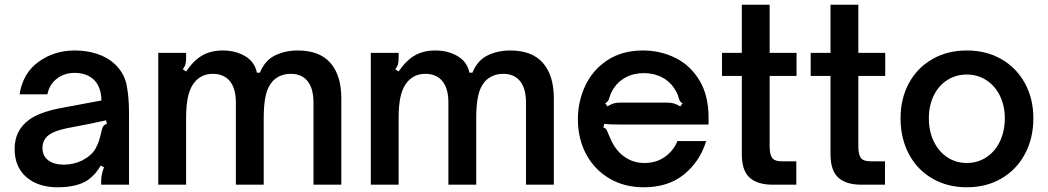

<svg xmlns="http://www.w3.org/2000/svg" viewBox="-20 -783 4443 814"><path d="M42 -152Q42 -230 103 -275Q147 -307 233 -324L410 -357Q409 -413 380 -443Q349 -474 296 -474Q253 -474 221 -449.5Q189 -425 181 -383H63Q77 -473 143.5 -521Q210 -569 297 -569Q347 -569 390.5 -555Q434 -541 465 -513Q506 -475 516.5 -424Q527 -373 527 -303V0H409V-19Q409 -42 421 -74L407 -81Q386 -44 353 -20Q307 11 224 11Q142 11 92 -32Q42 -75 42 -152ZM327 -102Q368 -123 385 -153Q395 -171 400 -187Q405 -203 411 -230Q414 -243 419 -249.5Q424 -256 433 -257L430 -273Q349 -255 318 -250L262 -239Q204 -227 180 -205Q160 -185 160 -155Q160 -122 184.5 -103.5Q209 -85 250 -85Q291 -85 327 -102Z M651 0V-559H769V-535Q769 -520 766 -510Q763 -500 755 -489L769 -480Q802 -528 838.5 -548.5Q875 -569 925 -569Q978 -569 1019 -545Q1060 -521 1069 -475H1082Q1103 -527 1146 -548Q1189 -569 1242 -569Q1335 -569 1381 -516Q1427 -463 1427 -366V0H1309V-348Q1309 -408 1284 -439Q1259 -470 1213 -470Q1167 -470 1137 -440Q1115 -416 1106.5 -378Q1098 -340 1098 -281V0H980V-348Q980 -408 954.5 -439Q929 -470 882 -470Q837 -470 808 -438Q788 -416 778.5 -379Q769 -342 769 -281V0Z M1552 0V-559H1670V-535Q1670 -520 1667 -510Q1664 -500 1656 -489L1670 -480Q1703 -528 1739.5 -548.5Q1776 -569 1826 -569Q1879 -569 1920 -545Q1961 -521 1970 -475H1983Q2004 -527 2047 -548Q2090 -569 2143 -569Q2236 -569 2282 -516Q2328 -463 2328 -366V0H2210V-348Q2210 -408 2185 -439Q2160 -470 2114 -470Q2068 -470 2038 -440Q2016 -416 2007.5 -378Q1999 -340 1999 -281V0H1881V-348Q1881 -408 1855.5 -439Q1830 -470 1783 -470Q1738 -470 1709 -438Q1689 -416 1679.5 -379Q1670 -342 1670 -281V0Z M2430 -277Q2430 -353 2461.5 -420Q2493 -487 2555.5 -528Q2618 -569 2706 -569Q2780 -569 2843.5 -537.5Q2907 -506 2945.5 -442Q2984 -378 2984 -285V-255H2614Q2562 -255 2542 -258L2538 -242Q2547 -240 2550.5 -234.5Q2554 -229 2558 -218Q2567 -197 2569 -193Q2589 -146 2626.5 -119Q2664 -92 2712 -92Q2763 -92 2799.5 -118.5Q2836 -145 2852 -185H2974Q2947 -98 2880 -43.5Q2813 11 2709 11Q2627 11 2563.5 -26.5Q2500 -64 2465 -129.5Q2430 -195 2430 -277ZM2555 -332Q2570 -341 2581.5 -344.5Q2593 -348 2609 -348H2807Q2824 -348 2836.5 -344.5Q2849 -341 2864 -332L2874 -345Q2865 -350 2862.5 -354.5Q2860 -359 2857 -368Q2855 -382 2843 -401Q2823 -436 2788 -454.5Q2753 -473 2710 -473Q2666 -473 2632 -454.5Q2598 -436 2577 -401Q2569 -388 2563 -368Q2561 -360 2558 -355.5Q2555 -351 2546 -345Z M3256 0Q3191 0 3158 -30Q3125 -60 3125 -129V-461H3041V-559H3125V-763H3243V-559H3357V-461H3243V-162Q3243 -130 3253 -114.5Q3263 -99 3297 -99H3356V0Z M3632 0Q3567 0 3534 -30Q3501 -60 3501 -129V-461H3417V-559H3501V-763H3619V-559H3733V-461H3619V-162Q3619 -130 3629 -114.5Q3639 -99 3673 -99H3732V0Z M3798 -282Q3798 -365 3833.5 -430.5Q3869 -496 3933 -532.5Q3997 -569 4079 -569Q4161 -569 4225 -532.5Q4289 -496 4325 -430.5Q4361 -365 4361 -282Q4361 -197 4325.5 -130.5Q4290 -64 4226 -26.5Q4162 11 4079 11Q3997 11 3933 -26Q3869 -63 3833.5 -129.5Q3798 -196 3798 -282ZM4240 -282Q4240 -334 4219.5 -376.5Q4199 -419 4162 -443Q4125 -467 4079 -467Q4033 -467 3996 -443.5Q3959 -420 3938.5 -377.5Q3918 -335 3918 -282Q3918 -226 3939 -183Q3960 -140 3996.5 -116Q4033 -92 4079 -92Q4125 -92 4162 -116.5Q4199 -141 4219.5 -184Q4240 -227 4240 -282Z"/></svg>

Font: Open Sauce Sans SemiBold
Style: Regular
Weight: 600
Designer: Alfredo Marco Pradil
Foundry: Creative Sauce Fz LLC
Version: Version 1.477